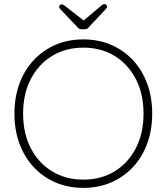

<svg xmlns="http://www.w3.org/2000/svg" viewBox="-20 -901 808 931"><path d="M718 -350Q718 -270 693.5 -204Q669 -138 624 -90Q579 -42 518 -16Q457 10 384 10Q311 10 250 -16Q189 -42 144 -90Q99 -138 74.5 -204Q50 -270 50 -350Q50 -430 74.5 -496Q99 -562 144 -610Q189 -658 250 -684Q311 -710 384 -710Q457 -710 518 -684Q579 -658 624 -610Q669 -562 693.5 -496Q718 -430 718 -350ZM676 -350Q676 -446 638.5 -518Q601 -590 535.5 -630Q470 -670 384 -670Q299 -670 233 -630Q167 -590 129.5 -518Q92 -446 92 -350Q92 -254 129.5 -182Q167 -110 233 -70Q299 -30 384 -30Q470 -30 535.5 -70Q601 -110 638.5 -182Q676 -254 676 -350ZM378 -795 468 -871Q473 -876 478 -878.5Q483 -881 487 -881Q492 -881 495.5 -877.5Q499 -874 499 -869Q499 -866 497.5 -863Q496 -860 493 -857L412 -771Q408 -764 402 -761.5Q396 -759 388 -759H378Q370 -759 364.5 -761.5Q359 -764 354 -771L273 -856Q270 -859 268.5 -862Q267 -865 267 -868Q267 -873 270.5 -876.5Q274 -880 279 -880Q286 -880 298 -870L389 -799Z"/></svg>

Font: Quicksand Light Light
Style: Regular
Weight: 300
Version: Version 3.006